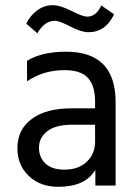

<svg xmlns="http://www.w3.org/2000/svg" viewBox="-20 -714 532 739"><path d="M228 -61Q282 -61 314 -91.5Q346 -122 346 -169V-234H258Q194 -234 162 -209Q130 -184 130 -146Q130 -108 155 -84.5Q180 -61 228 -61ZM347 -60Q308 5 205 5Q134 5 90.5 -37Q47 -79 47 -143Q47 -216 102.5 -256.5Q158 -297 254 -297H346V-323Q346 -383 319 -413.5Q292 -444 228 -444Q147 -444 84 -401V-480Q141 -515 234 -515Q425 -515 425 -321V0H347ZM192 -634Q151 -634 124 -586L81 -623Q95 -653 122.5 -673.5Q150 -694 182 -694Q212 -694 255 -672Q298 -650 316 -650Q350 -650 370 -693L419 -659Q387 -590 320 -590Q293 -590 250.5 -612Q208 -634 192 -634Z"/></svg>

Font: Hind Madurai
Style: Regular
Weight: 400
Designer: Jyotish Sonowal
Foundry: Indian Type Foundry
Version: Version 1.001;PS 1.0;hotconv 1.0.86;makeotf.lib2.5.63406; tt